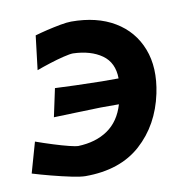

<svg xmlns="http://www.w3.org/2000/svg" viewBox="-72 -573 634 646"><g transform="rotate(-10 244.5 -250.0)"><path d="M169.5 10.5Q154 10.5 122.5 4Q91 -2.5 55.5 -11.8Q20 -21 -7.5 -29.5L22 -133.5Q51.5 -123 81 -113.8Q110.5 -104.5 133 -99Q155.5 -93.5 162.5 -93.5Q223.5 -95.5 264.5 -123.8Q305.5 -152 322 -208H260Q212 -206.5 175.8 -205.5Q139.5 -204.5 99 -203L119.5 -299Q150.5 -297.5 189 -296.2Q227.5 -295 278.5 -294H336Q335.5 -348 297.8 -374.8Q260 -401.5 199.5 -403.5Q189.5 -403.5 166.8 -398Q144 -392.5 118.2 -384.2Q92.5 -376 72.5 -368.5L86.5 -485Q103.5 -490 127.5 -495.8Q151.5 -501.5 174.8 -505.8Q198 -510 212 -510Q299.5 -510 359.8 -474Q420 -438 445.2 -373Q470.5 -308 452.5 -221.5Q430.5 -117.5 359.2 -53.5Q288 10.5 169.5 10.5Z"/></g></svg>

Font: Commissioner Loud SemiBold
Style: Italic
Weight: 600
Italic angle: -12°
Designer: Kostas Bartsokas
Foundry: Kostas Bartsokas
Version: Version 1.000; ttfautohint (v1.8.3)